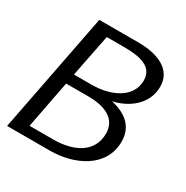

<svg xmlns="http://www.w3.org/2000/svg" viewBox="-155 -800 904 931"><g transform="rotate(30 297.0 -334.5)"><path d="M8 0H248C383 0 527 -67 527 -211C527 -288 481 -337 389 -358C471 -376 556 -435 556 -536C556 -630 468 -669 357 -669H138ZM102 -55 153 -321H279C374 -321 442 -287 442 -208C442 -99 345 -55 234 -55ZM164 -378 211 -615H306C396 -615 472 -600 472 -522C472 -423 366 -378 264 -378Z"/></g></svg>

Font: KpSans
Style: Italic
Weight: 400
Italic angle: -11°
Version: Version 0.66